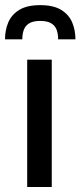

<svg xmlns="http://www.w3.org/2000/svg" viewBox="-36 -746 321 766"><path d="M170.5 0H72.5V-508H170.5ZM265 -589H196Q196 -611 189.8 -627.5Q183.5 -644 168 -653.2Q152.5 -662.5 124.5 -662.5Q96.5 -662.5 81 -653.2Q65.5 -644 59.2 -627.5Q53 -611 53 -589H-16Q-16 -626 -2.8 -657Q10.5 -688 41.2 -706.8Q72 -725.5 124.5 -725.5Q177 -725.5 207.8 -706.8Q238.5 -688 251.8 -657Q265 -626 265 -589Z"/></svg>

Font: Verano Sans Medium
Style: Regular
Weight: 500
Designer: Lukasz Dziedzic with Adam Twardoch and Botio Nikoltchev
Foundry: tyPoland Lukasz Dziedzic
Version: Version 3.001;December 28, 2019;FontCreator 12.0.0.2547 64-b